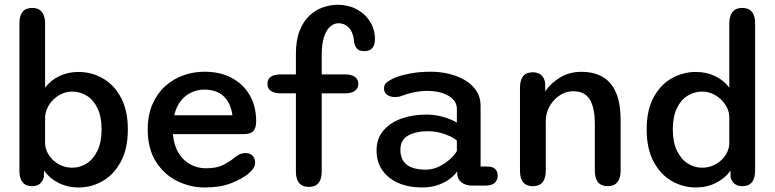

<svg xmlns="http://www.w3.org/2000/svg" viewBox="-20 -796 3332 826"><path d="M119 5Q63.5 5 63.5 -62V-695.5Q63.5 -762 119 -762Q145.5 -762 159.8 -745Q174 -728 174 -695.5V-419Q197.5 -450.5 235 -468.5Q272.5 -486.5 318 -486.5Q374 -486.5 422.2 -459Q470.5 -431.5 500.2 -376.5Q530 -321.5 530 -239Q530 -157 500.2 -101.2Q470.5 -45.5 422.2 -17.5Q374 10.5 318 10.5Q271 10.5 232.2 -9Q193.5 -28.5 169.5 -62L168.5 -33.5Q157.5 5 119 5ZM174 -174Q177.5 -145.5 194.5 -122.8Q211.5 -100 237 -87.2Q262.5 -74.5 290.5 -74.5Q324.5 -74.5 353.2 -93Q382 -111.5 399.5 -148.2Q417 -185 417 -239Q417 -294.5 399.5 -330.5Q382 -366.5 353.2 -384.2Q324.5 -402 290.5 -402Q262 -402 236.2 -387.5Q210.5 -373 193.8 -349Q177 -325 174 -295.5Z M860.5 10.5Q798 10.5 741.8 -17.5Q685.5 -45.5 650.5 -101Q615.5 -156.5 615.5 -239Q615.5 -301.5 636 -348Q656.5 -394.5 691 -425.5Q725.5 -456.5 769.2 -472Q813 -487.5 859.5 -487.5Q926.5 -487.5 976.5 -461Q1026.5 -434.5 1054.2 -386.8Q1082 -339 1082 -274.5Q1082 -245 1069.8 -232Q1057.5 -219 1027.5 -219H724Q728 -171 748 -138.2Q768 -105.5 799 -88.8Q830 -72 865.5 -72Q912.5 -72 941 -86.8Q969.5 -101.5 989 -118Q999.5 -126.5 1011.2 -132Q1023 -137.5 1037 -137.5Q1055.5 -137.5 1066.5 -126.2Q1077.5 -115 1077.5 -96.5Q1077.5 -82.5 1069.5 -71Q1061.5 -59.5 1048 -48.5Q1020 -25.5 973.5 -7.5Q927 10.5 860.5 10.5ZM729.5 -300H980Q972.5 -354 941.8 -382.2Q911 -410.5 859 -410.5Q831 -410.5 804.8 -399Q778.5 -387.5 758.8 -363.2Q739 -339 729.5 -300Z M1190 -394.5Q1130.5 -394.5 1130.5 -435.5Q1130.5 -476 1190 -476H1253V-564Q1253 -623 1269 -663.8Q1285 -704.5 1311.5 -729Q1338 -753.5 1369.8 -764.5Q1401.5 -775.5 1433 -775.5Q1477.5 -775.5 1513.8 -756.5Q1550 -737.5 1571.5 -704Q1593 -670.5 1593 -626Q1593 -602.5 1581.5 -589.2Q1570 -576 1547.5 -576Q1523 -576 1514 -588.8Q1505 -601.5 1503.5 -615Q1501 -653.5 1482.5 -674.8Q1464 -696 1435.5 -696Q1418 -696 1401.5 -682.5Q1385 -669 1374.5 -638.8Q1364 -608.5 1364 -557V-476H1464.5Q1491.5 -476 1506.5 -465.5Q1521.5 -455 1521.5 -435.5Q1521.5 -415.5 1506.5 -405Q1491.5 -394.5 1464.5 -394.5H1364V-58.5Q1364 8 1309 8Q1253 8 1253 -58.5V-394.5Z M2012 2.5Q1982 2.5 1964.5 -12.2Q1947 -27 1947 -48.5V-59.5Q1939.5 -46.5 1919.5 -30Q1899.5 -13.5 1868.2 -1.5Q1837 10.5 1794.5 10.5Q1739 10.5 1695 -8.2Q1651 -27 1625.5 -62.8Q1600 -98.5 1600 -149Q1600 -199 1628.5 -233.2Q1657 -267.5 1705.2 -285.2Q1753.5 -303 1813 -303Q1845 -303 1872 -296.8Q1899 -290.5 1918.2 -282.2Q1937.5 -274 1945.5 -268.5V-328Q1945.5 -347 1934.8 -361.5Q1924 -376 1906.2 -385.8Q1888.5 -395.5 1866.2 -400.2Q1844 -405 1821 -405Q1789.5 -405 1760.2 -398.8Q1731 -392.5 1709.5 -384Q1701 -380.5 1693 -379.5Q1685 -378.5 1679 -378.5Q1659 -378.5 1645.5 -388Q1632 -397.5 1632 -416Q1632 -432.5 1644.5 -442.2Q1657 -452 1674 -459.5Q1700 -471 1741.5 -479.2Q1783 -487.5 1833 -487.5Q1873.5 -487.5 1911.8 -478.2Q1950 -469 1980.8 -450.8Q2011.5 -432.5 2029.5 -405.2Q2047.5 -378 2047.5 -342V-79.5H2077.5Q2099 -79.5 2110 -69.2Q2121 -59 2121 -40Q2121 -21.5 2108.5 -9.5Q2096 2.5 2066 2.5ZM1945.5 -191Q1937 -199.5 1917.8 -209Q1898.5 -218.5 1873.2 -225Q1848 -231.5 1821.5 -231.5Q1769.5 -231.5 1736 -213Q1702.5 -194.5 1702.5 -151.5Q1702.5 -121 1716 -102Q1729.5 -83 1754 -74.5Q1778.5 -66 1811 -66Q1842 -66 1869.8 -80Q1897.5 -94 1917.8 -112.8Q1938 -131.5 1945.5 -146.5Z M2595 5Q2539 5 2539 -62V-261.5Q2539 -333 2517.2 -368.2Q2495.5 -403.5 2445.5 -403.5Q2422 -403.5 2400.8 -393Q2379.5 -382.5 2363.2 -364.8Q2347 -347 2337.5 -324.2Q2328 -301.5 2328 -277.5V-62Q2328 5 2272 5Q2217 5 2217 -62V-418.5Q2217 -485 2272 -485Q2317.5 -485 2325.5 -439V-403Q2350 -439 2390 -463Q2430 -487 2481.5 -487Q2533.5 -487 2571.2 -466Q2609 -445 2629.5 -398.8Q2650 -352.5 2650 -277.5V-62Q2650 -29.5 2635.8 -12.2Q2621.5 5 2595 5Z M3173 5Q3134 5 3123 -33.5L3122.5 -62Q3098.5 -28.5 3059.8 -9Q3021 10.5 2974 10.5Q2918 10.5 2869.5 -17.5Q2821 -45.5 2791.5 -101.2Q2762 -157 2762 -239Q2762 -321.5 2791.5 -376.5Q2821 -431.5 2869.5 -459Q2918 -486.5 2974 -486.5Q3019 -486.5 3056.5 -468.5Q3094 -450.5 3117.5 -419V-695.5Q3117.5 -728 3131.8 -745Q3146 -762 3173 -762Q3228.5 -762 3228.5 -695.5V-62Q3228.5 5 3173 5ZM3117.5 -174V-295.5Q3115.5 -325 3098.2 -349Q3081 -373 3055.5 -387.5Q3030 -402 3001.5 -402Q2967 -402 2938.2 -384.2Q2909.5 -366.5 2892 -330.5Q2874.5 -294.5 2874.5 -239Q2874.5 -185 2892 -148.2Q2909.5 -111.5 2938.2 -93Q2967 -74.5 3001.5 -74.5Q3029.5 -74.5 3054.8 -87.2Q3080 -100 3097.2 -122.8Q3114.5 -145.5 3117.5 -174Z"/></svg>

Font: Sono Medium
Style: Regular
Weight: 500
Designer: Tyler Finck
Foundry: Tyler Finck
Version: Version 2.112